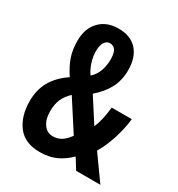

<svg xmlns="http://www.w3.org/2000/svg" viewBox="-174 -837 891 961"><g transform="rotate(30 271.5 -356.5)"><path d="M232 -723Q302 -723 339.5 -681.5Q377 -640 377 -566Q377 -508 353 -462Q329 -416 282 -376L370 -239Q381 -263 388 -294Q395 -325 399 -363H515Q509 -308 490.5 -248.5Q472 -189 443 -140L543 0H403L365 -61Q331 -27 291 -8.5Q251 10 197 10Q111 10 69 -45Q27 -100 27 -187Q27 -251 54.5 -300.5Q82 -350 141 -390Q111 -435 97 -475.5Q83 -516 83 -568Q83 -639 123.5 -681Q164 -723 232 -723ZM231 -638Q212 -638 200.5 -620Q189 -602 189 -567Q189 -539 199 -506.5Q209 -474 227 -449Q252 -471 263 -502.5Q274 -534 274 -570Q274 -638 231 -638ZM194 -318Q166 -292 153.5 -263Q141 -234 141 -193Q141 -148 161 -119.5Q181 -91 215 -91Q242 -91 263.5 -104.5Q285 -118 305 -146Z"/></g></svg>

Font: Noto Sans Devanagari UI ExtraCondensed SemiBold
Style: Regular
Weight: 600
Width: 2
Designer: Jelle Bosma - Monotype Design Team
Foundry: Monotype Imaging Inc.
Version: Version 2.004; ttfautohint (v1.8.4.7-5d5b)